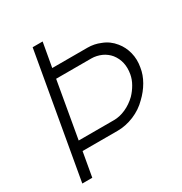

<svg xmlns="http://www.w3.org/2000/svg" viewBox="-174 -879 956 1008"><g transform="rotate(-30 304.0 -375.0)"><path d="M603 -375Q597 -334.5 574.5 -295.5Q552 -256.5 518.5 -225Q483 -188.5 433 -167.5Q383 -147 334.5 -147H121L95 0H34.5L166.5 -750H227L201 -604H414.5Q455.5 -604 491.5 -588.5Q535 -572.5 564.5 -535.5Q590.5 -504 601 -462.2Q611.5 -420.5 603 -375ZM539.5 -371Q552.5 -444 511.5 -496Q502.5 -507 490.5 -516.2Q478.5 -525.5 464.5 -531.8Q450.5 -538 435 -541.5Q419.5 -545 404 -545H190.5L131 -205H345Q380 -205 416.2 -221.2Q452.5 -237.5 482.5 -266.5Q504 -289 519.2 -315.8Q534.5 -342.5 539.5 -371Z"/></g></svg>

Font: Russisch Sans Light
Style: Italic
Weight: 300
Italic angle: -10°
Designer: Michael Sharanda (font) & Cristiano Sobral (main changes)
Foundry: Michael Sharanda
Version: Version 2.00;September 8, 2020;FontCreator 13.0.0.2681 64-bi